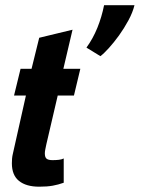

<svg xmlns="http://www.w3.org/2000/svg" viewBox="-20 -702 571 734"><path d="M58.6 -439H100.6L129.9 -557.6L257.3 -588.4L222.2 -439H287.1L262.7 -336.9H200.7L157.2 -150.4Q154.8 -139.2 153.1 -130.6Q151.4 -122.1 151.4 -115.7Q151.4 -100.6 158.2 -95.2Q165 -89.8 180.7 -89.8Q194.3 -89.8 205.1 -91.1Q215.8 -92.3 223.6 -96.2V-3.4Q203.1 3.9 181.9 7.8Q160.6 11.7 129.9 11.7Q80.1 11.7 52.7 -10.3Q25.4 -32.2 25.4 -77.6Q25.4 -85.9 26.1 -95.5Q26.9 -105 29.3 -114.7L79.1 -336.9H33.7ZM494.1 -682.1Q487.3 -654.3 470.9 -624Q454.6 -593.8 435.1 -566.7Q415.5 -539.6 396.2 -518.3Q377 -497.1 363.8 -487.3L310.5 -520Q335.4 -554.2 352.3 -595.9Q369.1 -637.7 377.9 -682.1Z"/></svg>

Font: PT Astra Sans
Style: Bold Italic
Weight: 700
Italic angle: -16°
Designer: A.Korolkova, I. Chaeva
Foundry: ParaType Ltd
Version: Version 1.002W